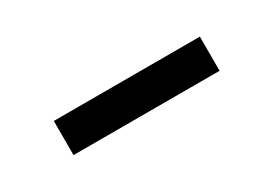

<svg xmlns="http://www.w3.org/2000/svg" viewBox="-13 -845 526 370"><g transform="rotate(-30 250.0 -660.0)"><path d="M88 -622V-698H413V-622Z"/></g></svg>

Font: Nunito Sans 9pt SemiBold
Style: Regular
Weight: 600
Version: Version 3.101;gftools[0.9.27]